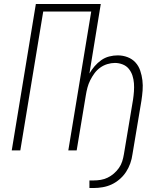

<svg xmlns="http://www.w3.org/2000/svg" viewBox="-20 -755 840 964"><path d="M450 189H429V151H450Q468 151 486 148Q504 145 520.5 137Q537 129 551.5 116.5Q566 104 577 88.5Q588 73 593.5 55.5Q599 38 602 20L648 -255Q651 -275 652.5 -296Q654 -317 652.5 -337Q651 -357 645 -375.5Q639 -394 627 -409Q615 -424 596 -431.5Q577 -439 557 -439Q538 -439 518.5 -433Q499 -427 482.5 -415Q466 -403 454 -386.5Q442 -370 433 -352Q424 -334 419 -315Q414 -296 411 -277L365 0H323L438 -697H197L82 0H39L160 -735H486L429 -386Q440 -405 455 -422.5Q470 -440 488.5 -453Q507 -466 528.5 -471.5Q550 -477 571 -477Q597 -477 620.5 -468Q644 -459 660 -441.5Q676 -424 684 -400.5Q692 -377 695 -352Q698 -327 696 -301Q694 -275 690 -249L645 20Q642 43 634 65.5Q626 88 613 108Q600 128 581 144.5Q562 161 540.5 171Q519 181 495.5 185Q472 189 450 189Z"/></svg>

Font: Iosevka Aile Extralight
Style: Italic
Weight: 200
Italic angle: -9°
Designer: Belleve Invis
Foundry: Belleve Invis
Version: Version 31.1.0; ttfautohint (v1.8.4)